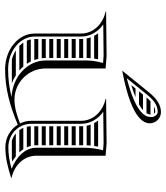

<svg xmlns="http://www.w3.org/2000/svg" viewBox="32 -692 665 770"><g transform="rotate(90 365.0 -307.5)"><path d="M359.8 -548 346.8 -532H399.3C408.3 -537.1 416.1 -542.5 422.3 -548ZM335.5 -518C331.1 -512.7 326.8 -507.3 322.5 -502H325.2C341.6 -507 356.7 -512.4 370.2 -518ZM407.1 -592H436.6C434.2 -595.4 431.2 -597 429 -597C421.3 -597 414.1 -595.2 407.1 -592ZM386.5 -578C381.4 -573.3 376.3 -568 371.2 -562H434.5C437.7 -567.2 439.6 -572.5 439.9 -578ZM266 -465C375.9 -485.5 475 -520.5 475 -575C475 -599.8 454.8 -620 430 -620C398.1 -620 372.8 -599 350.7 -571.7L265 -466ZM294.1 -482.9 360 -564.1C379.5 -588.1 401.2 -607 429 -607C440.6 -607 450 -594.9 450 -580C450 -533.6 375.2 -504 294.1 -482.9ZM219.3 -22H314.7C303.2 -26.3 292.4 -31.7 282.4 -38H182.7C193.4 -31.1 205.7 -25.6 219.3 -22ZM143.7 -82H236.5C233 -87.1 229.9 -92.5 227.2 -98H138.6C139.7 -92.6 141.4 -87.2 143.7 -82ZM151.5 -68C155.3 -62.3 159.8 -57 164.9 -52H263.4C257.6 -57 252.2 -62.3 247.3 -68ZM137 -112H221.1C219.2 -117.2 217.6 -122.5 216.4 -128H137V-113C137 -112.7 137 -112.3 137 -112ZM137 -202H213V-218H137ZM137 -188V-172H213V-188ZM137 -158V-142H213.9C213.3 -147.2 213 -152.6 213 -158ZM137 -292H213V-308H136.7C136.9 -305.4 137 -302.7 137 -300ZM137 -278V-262H213V-278ZM137 -248V-232H213V-248ZM114 -368C117.8 -362.9 121.2 -357.6 124.1 -352H215.4C216.2 -357.4 217.1 -362.7 218.2 -368ZM130.3 -338C132.2 -332.8 133.7 -327.5 134.8 -322H213C213.1 -327.5 213.3 -332.8 213.8 -338ZM544.8 -22H617.4C621.1 -22.6 624.7 -23.3 628.2 -24C620.8 -28.3 613.8 -32.9 607.4 -38H515.5C524 -30.8 534 -25.4 544.8 -22ZM488.9 -82H571.3C568.9 -87.1 567.1 -92.5 565.7 -98H487C487.1 -92.5 487.8 -87.1 488.9 -82ZM493.3 -68C495.7 -62.3 498.8 -56.9 502.4 -52H591.9C587.1 -57 582.8 -62.4 579.1 -68ZM487 -202H563V-218H487ZM487 -188V-172H563V-188ZM487 -158V-142H563V-158ZM487 -128V-112H563.3C563.1 -114.6 563 -117.3 563 -120V-128ZM487 -292H563V-308H486.7C486.9 -305.4 487 -302.7 487 -300ZM487 -278V-262H563V-278ZM487 -248V-232H563V-248ZM464 -368C467.8 -362.9 471.2 -357.6 474.1 -352H565.8C566.5 -357.4 567.4 -362.7 568.4 -368ZM480.3 -338C482.2 -332.8 483.7 -327.5 484.8 -322H563.2C563.4 -327.4 563.8 -332.7 564.2 -338ZM255 -398 205 -402 27 -400V-398C77.9 -386.8 115 -347.8 115 -300V-113C115 -47.9 179.1 5 258 5C338.4 5 406.5 -14.9 480.5 -45.8C499.1 -16 532.7 4 571 4C614.6 4 651.1 -5.7 693 -19V-21C642 -32.2 605 -71.8 605 -120V-398L555 -402L377 -400V-398C427.9 -386.8 465 -347.8 465 -300V-100C465 -83.8 468.8 -68.5 475.5 -54.8C444.9 -42.6 411.1 -32.5 379.9 -32.5C311 -32.5 255 -88.7 255 -158ZM571 -8C521.5 -8 477 -45.5 477 -100V-300C477 -336.8 457 -368.7 428.6 -388.6L554.6 -390L583 -387.9C576.3 -361.1 573 -337.7 573 -310V-120C573 -75.4 609.4 -40.3 657.5 -20.9C627.7 -12.7 601.8 -8 571 -8ZM370.2 -20.8C334.2 -12 297.5 -7 258 -7C183.7 -7 127 -56.4 127 -113V-300C127 -336.8 107 -368.7 78.6 -388.6L204.6 -390L233 -387.9C227.1 -364.4 223 -344.1 223 -320V-158C223 -84.5 288 -24.8 370.2 -20.8Z"/></g></svg>

Font: SortefaxS02
Style: Medium
Weight: 500
Designer: gluk
Foundry: gluk
Version: Version 0.261